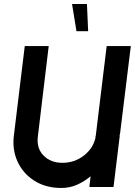

<svg xmlns="http://www.w3.org/2000/svg" viewBox="-20 -929 670 954"><path d="M455 -254H456V-256L510 -700H630L577 -269Q576 -261 574 -254H575L544 0H424L430 -53Q399 -27 362.5 -11Q326 5 285 5Q208 5 151.5 -30.5Q95 -66 67.5 -125.5Q40 -185 49 -256L103 -700H222L168 -250Q161 -192 196.5 -156Q232 -120 290 -120Q350 -120 396 -155.5Q442 -191 454 -243ZM418 -774H360L338 -909H412Z"/></svg>

Font: Kulim Park
Style: Bold Italic
Weight: 700
Italic angle: -8°
Designer: Noponies / Dale Sattler
Foundry: Noponies
Version: Version 1.000; ttfautohint (v1.8.3)